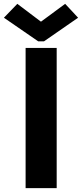

<svg xmlns="http://www.w3.org/2000/svg" viewBox="-47 -966 421 986"><path d="M84.5 0V-719.7H244.1V0ZM42 -946.3 162.1 -855.5H164.6L287.6 -946.3L354 -875L179.2 -753.9H148.9L-26.9 -875Z"/></svg>

Font: Reddit Sans ExtraBold
Style: Regular
Weight: 800
Designer: Stephen Hutchings
Foundry: Reddit
Version: Version 1.014; ttfautohint (v1.8.4.7-5d5b)